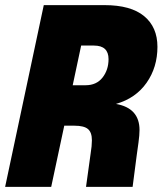

<svg xmlns="http://www.w3.org/2000/svg" viewBox="-26 -730 646 750"><path d="M-6 0 145 -710H382Q485 -710 537 -667Q589 -624 589 -547Q589 -467 546.5 -406.5Q504 -346 427 -324Q519 -308 519 -222Q519 -203 515 -173.5Q511 -144 508 -123L492 0H310L328 -130Q333 -160 333 -182Q333 -213 317.5 -226Q302 -239 265 -239H225L174 0ZM258 -397H308Q351 -397 374.5 -427Q398 -457 398 -499Q398 -552 341 -552H291Z"/></svg>

Font: Geist Mono Black
Style: Italic
Weight: 900
Italic angle: -12°
Monospace: yes
Designer: Basement.studio, Andrés Briganti, Mateo Zaragoza
Foundry: Basement.studio, Vercel, Andrés Briganti, Guido Ferreyra, Mateo Zaragoza
Version: Version 1.500; ttfautohint (v1.8.4.7-5d5b)